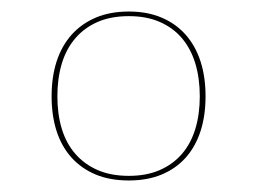

<svg xmlns="http://www.w3.org/2000/svg" viewBox="-20 -726 446 333"><path d="M203.5 -706Q235.5 -706 260.2 -695.5Q285 -685 302 -665.8Q319 -646.5 327.8 -619.5Q336.5 -592.5 336.5 -559Q336.5 -525.5 327.8 -498.5Q319 -471.5 302 -452.5Q285 -433.5 260.2 -423.2Q235.5 -413 203.5 -413Q171 -413 146.2 -423.2Q121.5 -433.5 104.2 -452.5Q87 -471.5 78.2 -498.5Q69.5 -525.5 69.5 -559Q69.5 -592.5 78.2 -619.5Q87 -646.5 104.2 -665.8Q121.5 -685 146.2 -695.5Q171 -706 203.5 -706ZM203.5 -421Q234 -421 257 -431Q280 -441 295.5 -459Q311 -477 318.8 -502.5Q326.5 -528 326.5 -559Q326.5 -590 318.8 -615.8Q311 -641.5 295.5 -659.8Q280 -678 257 -688Q234 -698 203.5 -698Q172.5 -698 149.5 -688Q126.5 -678 110.8 -659.8Q95 -641.5 87.2 -615.8Q79.5 -590 79.5 -559Q79.5 -528 87.2 -502.5Q95 -477 110.8 -459Q126.5 -441 149.5 -431Q172.5 -421 203.5 -421Z"/></svg>

Font: Lato 2
Style: Regular
Weight: 100
Designer: Lukasz Dziedzic with Adam Twardoch and Botio Nikoltchev
Foundry: tyPoland Lukasz Dziedzic
Version: Version 2.015; 2015-08-06; http://www.latofonts.com/